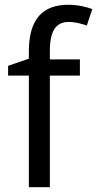

<svg xmlns="http://www.w3.org/2000/svg" viewBox="-20 -785 407 805"><path d="M315 -468V-536H189V-571C189 -655 214 -693 268 -693C296 -693 323 -685 344 -678L367 -747C342 -756 307 -765 266 -765C162 -765 101 -708 101 -570V-539L14 -509V-468H101V0H189V-468Z"/></svg>

Font: Noto Sans Thai
Style: Regular
Weight: 400
Designer: Monotype Design Team
Foundry: Monotype Imaging Inc.
Version: Version 1.901